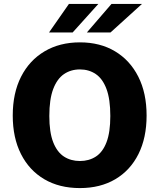

<svg xmlns="http://www.w3.org/2000/svg" viewBox="-20 -949 813 979"><path d="M387.5 10Q282.5 10 205.8 -35.2Q129 -80.5 87 -163.5Q45 -246.5 45 -360Q45 -474.5 87.5 -558Q130 -641.5 207.2 -687.2Q284.5 -733 387.5 -733Q490.5 -733 566.8 -687.2Q643 -641.5 685.2 -558Q727.5 -474.5 727.5 -360Q727.5 -246.5 686 -163.5Q644.5 -80.5 568 -35.2Q491.5 10 387.5 10ZM387.5 -128Q434 -128 469 -150.8Q504 -173.5 523.2 -224Q542.5 -274.5 542.5 -357.5Q542.5 -443 523 -495.2Q503.5 -547.5 468.5 -571.2Q433.5 -595 387.5 -595Q341 -595 306 -571Q271 -547 251.2 -494.8Q231.5 -442.5 231.5 -357.5Q231.5 -274.5 251.2 -224Q271 -173.5 306 -150.8Q341 -128 387.5 -128ZM331.5 -929 230 -783.5H350.5L481.5 -929ZM548.5 -929 423 -783.5H543.5L704 -929Z"/></svg>

Font: Public Sans Thin ExtraBold
Style: Regular
Weight: 800
Version: Version 1.007